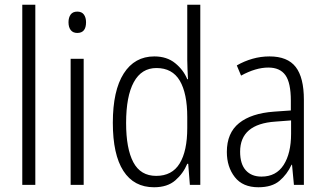

<svg xmlns="http://www.w3.org/2000/svg" viewBox="-20 -780 1373 810"><path d="M129 0H74V-760H129Z M306 -731Q325 -731 334 -718.5Q343 -706 343 -686Q343 -641 306 -641Q288 -641 278.5 -653Q269 -665 269 -686Q269 -706 278 -718.5Q287 -731 306 -731ZM333 -532V0H278V-532Z M630 10Q545 10 500.5 -59Q456 -128 456 -262Q456 -398 502 -470Q548 -542 631 -542Q684 -542 719 -513.5Q754 -485 770 -446H773Q772 -468 771 -488.5Q770 -509 770 -527V-760H825V0H781L774 -89H770Q753 -48 719.5 -19Q686 10 630 10ZM639 -38Q706 -38 738 -90.5Q770 -143 770 -240V-286Q770 -386 738.5 -439.5Q707 -493 640 -493Q577 -493 544.5 -433.5Q512 -374 512 -261Q512 -153 542.5 -95.5Q573 -38 639 -38Z M1117 -542Q1193 -542 1227.5 -497.5Q1262 -453 1262 -359V0H1220L1212 -85H1210Q1191 -44 1159 -17Q1127 10 1070 10Q1004 10 970.5 -33Q937 -76 937 -139Q937 -219 988.5 -260.5Q1040 -302 1136 -309L1207 -314V-355Q1207 -431 1184 -463Q1161 -495 1112 -495Q1059 -495 997 -461L979 -504Q1010 -522 1045 -532Q1080 -542 1117 -542ZM1142 -267Q993 -257 993 -140Q993 -88 1017 -61.5Q1041 -35 1083 -35Q1145 -35 1176.5 -84Q1208 -133 1208 -216V-272Z"/></svg>

Font: Noto Sans Condensed Light
Style: Regular
Weight: 300
Width: 3
Designer: Monotype Design Team
Foundry: Monotype Imaging Inc.
Version: Version 2.013; ttfautohint (v1.8.4.7-5d5b)